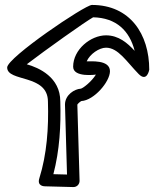

<svg xmlns="http://www.w3.org/2000/svg" viewBox="-20 -732 642 777"><path d="M243 -308.7 251.2 -25.7 196 -27.1C221.3 -123.9 227 -224.4 224 -321.4C224 -419.8 137.5 -457.9 88.4 -471.9C164.4 -530 324.8 -644.2 356.9 -662C450.9 -659.9 504.1 -607.5 525 -526.2C496 -557.7 460.3 -589 409 -589C346.8 -589 276 -531.5 276 -462C276 -417 368.1 -430.1 368.1 -430.1C350.5 -401.4 314.5 -373.4 306.1 -373C282.5 -371.8 243.1 -348.7 243 -308.7ZM293 -308.6C293.9 -311 303 -320.3 309.4 -323.1C360.3 -325.8 425 -401.1 425 -444C425 -492.1 343.2 -482.8 330.8 -483.7C343.8 -513.4 381.5 -539 409 -539C458.3 -539 491.9 -482.8 541.1 -432.5C575.2 -397.8 584 -450 584 -450C584 -593.7 506.3 -712 352 -712C323.4 -712 9 -498.7 9 -459C9 -399 174 -433.3 174 -320.6C177.3 -214.6 169.7 -107.6 139.2 -10.5C128.9 22.1 159.7 21.9 162.3 22L276.3 25C292.5 25.4 302.4 12.3 302 -0.7Z"/></svg>

Font: Rocketfuel
Style: Regular
Weight: 400
Designer: Mew Too
Foundry: Cannot Into Space Fonts.
Version: Version 0.27